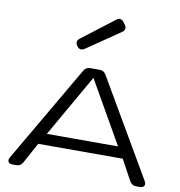

<svg xmlns="http://www.w3.org/2000/svg" viewBox="-113 -1224 1247 1328"><g transform="rotate(10 511.0 -560.5)"><path d="M38.6 -46.9 432.6 -723.1Q440.9 -737.3 451.9 -743.7Q462.9 -750 479 -750H543Q559.1 -750 570.1 -743.7Q581.1 -737.3 589.4 -723.1L983.9 -46.9Q995.6 -26.4 988 -13.2Q980.5 0 957 0H933.1Q917 0 905.8 -6.6Q894.5 -13.2 886.7 -27.3L808.1 -171.9H214.4L135.7 -27.3Q127.9 -13.2 116.7 -6.6Q105.5 0 89.4 0H65.4Q42 0 34.2 -13.2Q26.4 -26.4 38.6 -46.9ZM761.2 -250 511.2 -687.5 261.2 -250ZM649.4 -1103 660.6 -1087.9Q671.9 -1072.3 669.2 -1058.6Q666.5 -1044.9 649.9 -1033.7L417.5 -875Q402.3 -864.7 389.2 -866.5Q376 -868.2 366.7 -880.9L361.3 -888.7Q352.1 -901.4 354.5 -914.3Q356.9 -927.2 371.6 -938.5L594.7 -1109.4Q610.4 -1122.1 624.3 -1120.4Q638.2 -1118.7 649.4 -1103Z"/></g></svg>

Font: Gyrochrome
Style: Regular
Weight: 400
Designer: David Moles
Foundry: David Moles
Version: Version 1.005;Glyphs 3.2.3 (3260)